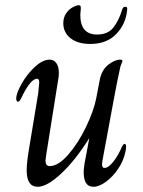

<svg xmlns="http://www.w3.org/2000/svg" viewBox="-20 -704 545 734"><path d="M82 -53Q82 -84 92 -141L126 -347Q130 -383 130 -388Q130 -403 122 -403Q99 -403 68 -343Q66 -339 61.5 -329.5Q57 -320 54 -317.5Q51 -315 48 -315Q46 -315 44 -318.5Q42 -322 42 -327Q42 -347 62.5 -383.5Q83 -420 113 -448Q143 -476 170 -476Q186 -476 195.5 -462.5Q205 -449 205 -426Q205 -411 203 -403L156 -108Q154 -94 154 -90Q154 -69 170 -69Q203 -69 241.5 -113.5Q280 -158 309.5 -220Q339 -282 348 -329L362 -402Q370 -438 394.5 -457Q419 -476 440 -476Q448 -476 448 -471Q448 -468 444 -459.5Q440 -451 438 -439Q424 -377 383 -151L377 -119Q370 -84 370 -76Q370 -62 379 -62Q395 -62 414.5 -87.5Q434 -113 446 -143Q452 -154 456 -154Q462 -154 462 -145Q462 -134 460 -126Q453 -90 432 -59Q411 -28 385 -9Q359 10 337 10Q298 10 300 -52Q302 -79 312 -125L321 -174H320Q268 -91 214 -40.5Q160 10 124 10Q82 10 82 -53ZM222 -615Q222 -637 232.5 -652.5Q243 -668 257.5 -676Q272 -684 281 -684Q286 -684 287.5 -681.5Q289 -679 289 -672Q287 -654 287 -647Q287 -572 351 -572Q393 -572 414 -599.5Q435 -627 447 -667Q449 -673 451.5 -675.5Q454 -678 459 -678Q464 -678 465.5 -675Q467 -672 466 -665Q461 -612 424.5 -574Q388 -536 325 -536Q277 -536 249.5 -558Q222 -580 222 -615Z"/></svg>

Font: Charm
Style: Regular
Weight: 400
Designer: Katatrad Aksorn Co.,Ltd.
Foundry: Cadson Demak Co.,Ltd.
Version: Version 1.001